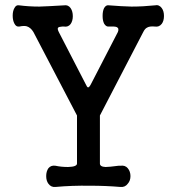

<svg xmlns="http://www.w3.org/2000/svg" viewBox="-20 -739 708 761"><path d="M112.3 -612.3 285.2 -281.2V-90.8Q285.2 -78.1 250 -77.1Q222.7 -77.1 200.2 -82Q182.6 -85 171.9 -72.3Q163.1 -59.6 163.1 -41Q163.1 -22.5 171.9 -10.7Q182.6 3.9 200.2 2Q262.7 -3.9 337.9 -2.9Q398.4 -2.9 457 2Q475.6 3.9 486.3 -10.7Q497.1 -22.5 497.1 -41Q497.1 -59.6 486.3 -72.3Q475.6 -85 457 -82H449.2Q412.1 -77.1 398.4 -77.1Q376 -78.1 376 -90.8V-281.2L547.9 -612.3Q554.7 -626 563.5 -629.9Q573.2 -635.7 593.8 -633.8Q610.4 -630.9 621.1 -644.5Q629.9 -656.2 629.9 -675.8Q629.9 -695.3 621.1 -707Q610.4 -721.7 593.8 -717.8Q546.9 -712.9 501 -712.9Q460.9 -713.9 413.1 -717.8Q400.4 -720.7 392.6 -707Q386.7 -695.3 386.7 -675.8Q386.7 -657.2 392.6 -645.5Q400.4 -631.8 413.1 -633.8Q434.6 -634.8 442.4 -631.8Q453.1 -627 447.3 -612.3L340.8 -406.2Q334 -392.6 329.1 -392.6Q325.2 -392.6 319.3 -406.2L212.9 -612.3Q206.1 -626 210.9 -629.9Q213.9 -632.8 226.6 -633.8H233.4Q250 -630.9 259.8 -643.6Q268.6 -656.2 268.6 -674.8Q268.6 -694.3 259.8 -707Q250 -720.7 233.4 -717.8Q168.9 -713.9 135.7 -712.9Q94.7 -712.9 56.6 -717.8Q43.9 -720.7 37.1 -707Q30.3 -695.3 30.3 -676.8Q30.3 -658.2 37.1 -645.5Q43.9 -631.8 56.6 -633.8Q74.2 -637.7 85.9 -634.8Q101.6 -629.9 112.3 -612.3Z"/></svg>

Font: Gungsuh
Style: Regular
Weight: 400
Version: Version 2.21